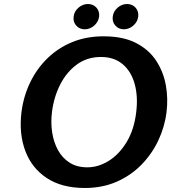

<svg xmlns="http://www.w3.org/2000/svg" viewBox="-20 -923 854 957"><path d="M403 14Q287.5 14 212.8 -35.8Q138 -85.5 106 -171Q74 -256.5 87 -364Q97 -442.5 129.8 -511Q162.5 -579.5 215.5 -631.5Q268.5 -683.5 339.2 -712.8Q410 -742 496 -742Q594 -742 658.5 -708.5Q723 -675 759 -619.5Q795 -564 806.8 -497.2Q818.5 -430.5 810 -364Q801 -290.5 769 -222.8Q737 -155 684.5 -101.5Q632 -48 561 -17Q490 14 403 14ZM415 -89Q470 -89 522 -121.2Q574 -153.5 611.2 -215Q648.5 -276.5 659 -364Q668.5 -442.5 651.2 -504.8Q634 -567 591.5 -603Q549 -639 483 -639Q414 -639 362.5 -601Q311 -563 279.5 -500.5Q248 -438 239 -364Q232.5 -312.5 240 -263.2Q247.5 -214 269 -174.8Q290.5 -135.5 327 -112.2Q363.5 -89 415 -89ZM402 -777Q376.5 -777 360 -795.5Q343.5 -814 347 -840Q350 -866.5 371.2 -884.8Q392.5 -903 418 -903Q444.5 -903 460.8 -884.8Q477 -866.5 474 -840Q470.5 -814 449.5 -795.5Q428.5 -777 402 -777ZM597 -777Q571.5 -777 555 -795.5Q538.5 -814 542 -840Q545 -866.5 566.2 -884.8Q587.5 -903 613 -903Q639.5 -903 655.8 -884.8Q672 -866.5 669 -840Q665.5 -814 644.5 -795.5Q623.5 -777 597 -777Z"/></svg>

Font: Expletus Sans
Style: Bold Italic
Weight: 700
Italic angle: -7°
Version: Version 7.500